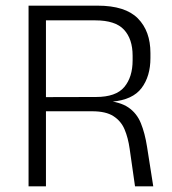

<svg xmlns="http://www.w3.org/2000/svg" viewBox="-20 -659 608 679"><path d="M457.5 0 438.5 -133Q433 -172 420.5 -201.5Q408 -231 381.2 -248.2Q354.5 -265.5 306 -265.5H123.5V-315.5L319.5 -316Q390 -316 419.5 -351.2Q449 -386.5 449 -445.5V-462Q449 -521 418.5 -554Q388 -587 317 -587H121V-639H325Q423 -639 467.5 -594Q512 -549 512 -471.5V-453.5Q512 -389.5 480.8 -347.8Q449.5 -306 376.5 -299.5L376 -293.5L349 -303.5Q404 -299.5 434 -279Q464 -258.5 478.2 -223.2Q492.5 -188 500 -140L522 0ZM81 0V-639H142.5V-299.5V-275.5V0Z"/></svg>

Font: Anek Gurmukhi Medium Light
Style: Regular
Weight: 300
Version: Version 1.003